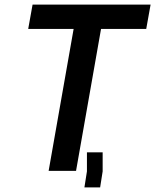

<svg xmlns="http://www.w3.org/2000/svg" viewBox="-20 -745 676 837"><path d="M301 -619H103L122 -725H636.5L617.5 -619H420.5L311.5 0H192ZM427.5 -81V2L416.5 72H348L359 2V-81Z"/></svg>

Font: JuliaMono SemiBoldItalic
Style: Regular
Weight: 600
Italic angle: -9°
Monospace: yes
Designer: cormullion
Foundry: corm
Version: Version 0.049; ttfautohint (v1.8.4)